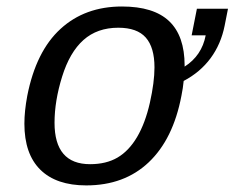

<svg xmlns="http://www.w3.org/2000/svg" viewBox="-20 -558 718 588"><path d="M244.1 9.8Q152.3 9.8 103.5 -38.3Q54.7 -86.4 54.7 -179.2Q54.7 -217.8 63.5 -264.6Q90.3 -400.9 165.3 -469.5Q240.2 -538.1 353.5 -538.1Q450.7 -538.1 498 -493.2Q545.4 -448.2 545.4 -357.4V-354Q598.1 -387.7 609.9 -449.7H566.9L583 -531.2H678.2L668 -479.5Q656.7 -422.9 625 -379.9Q593.3 -336.9 542.5 -310.1Q540.5 -288.6 535.6 -264.6Q510.3 -131.8 435.5 -61Q360.8 9.8 244.1 9.8ZM453.1 -351.6Q453.1 -412.6 426.5 -442.9Q399.9 -473.1 342.3 -473.1Q277.8 -473.1 235.6 -435.5Q193.4 -397.9 170.2 -323.2Q147 -248.5 147 -182.1Q147 -55.2 255.9 -55.2Q305.2 -55.2 339.8 -75.4Q374.5 -95.7 399.7 -138.2Q424.8 -180.7 439 -243.4Q453.1 -306.2 453.1 -351.6Z"/></svg>

Font: Cousine
Style: Italic
Weight: 400
Italic angle: -12°
Monospace: yes
Designer: Steve Matteson
Foundry: Monotype Imaging Inc.
Version: Version 1.21